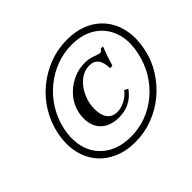

<svg xmlns="http://www.w3.org/2000/svg" viewBox="-166 -940 1167 1167"><g transform="rotate(-45 418.0 -356.5)"><path d="M389 11Q310 11 248.5 -16.5Q187 -44 147 -93Q107 -142 92.5 -209.5Q78 -277 93 -356Q109 -436 149.5 -503Q190 -570 250 -619.5Q310 -669 382.5 -696.5Q455 -724 534 -724Q614 -724 675 -697Q736 -670 775.5 -620.5Q815 -571 829 -504Q843 -437 828 -357Q813 -277 772 -210Q731 -143 672 -93.5Q613 -44 541 -16.5Q469 11 389 11ZM426 -165Q352 -165 310 -204.5Q268 -244 268 -314Q268 -361 287 -403.5Q306 -446 340 -478Q374 -510 417.5 -529Q461 -548 511 -548Q532 -548 549 -544.5Q566 -541 587 -533Q612 -524 620 -524Q634 -524 641 -540H661L638 -479L618 -416H598Q596 -517 520 -517Q487 -517 457.5 -500.5Q428 -484 405 -454Q382 -424 368.5 -386Q355 -348 355 -307Q355 -254 377 -225Q399 -196 441 -196Q474 -196 508.5 -214Q543 -232 564 -261L588 -249Q557 -206 516.5 -185.5Q476 -165 426 -165ZM394 -31Q464 -31 527 -55Q590 -79 642 -123Q694 -167 730 -227Q766 -287 781 -358Q802 -454 776.5 -526.5Q751 -599 688.5 -640.5Q626 -682 533 -682Q464 -682 400.5 -658Q337 -634 284 -590.5Q231 -547 194 -488Q157 -429 141 -359Q120 -263 145 -189.5Q170 -116 234.5 -73.5Q299 -31 394 -31Z"/></g></svg>

Font: Baskervville Medium
Style: Italic
Weight: 500
Italic angle: -18°
Version: Version 1.100